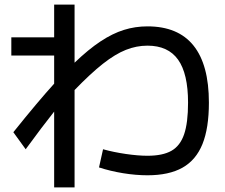

<svg xmlns="http://www.w3.org/2000/svg" viewBox="-20 -772 978 836"><path d="M411.1 -43 428.7 -122.1Q474.6 -109.4 527.8 -101.6Q581.1 -93.8 622.1 -93.8Q688.5 -93.8 726.6 -115.5Q764.6 -137.2 781.7 -187.3Q798.8 -237.3 798.8 -325.2Q798.8 -451.2 755.4 -512.2Q711.9 -573.2 622.1 -573.2Q574.2 -573.2 528.1 -554.9Q481.9 -536.6 428.2 -494.4Q374.5 -452.1 304.7 -379.9V43.9H215.8V-286.1Q164.6 -221.7 91.8 -122.1L38.1 -196.3Q144.5 -329.1 215.8 -407.7V-530.3H29.3V-609.4H215.8V-752H304.7V-499Q365.2 -557.1 417.7 -591.8Q470.2 -626.5 519.5 -641.8Q568.8 -657.2 622.1 -657.2Q755.4 -657.2 822.5 -573.7Q889.6 -490.2 889.6 -325.2Q889.6 -214.4 861.6 -144.8Q833.5 -75.2 774.7 -42Q715.8 -8.8 622.1 -8.8Q571.8 -8.8 516.1 -17.8Q460.4 -26.9 411.1 -43Z"/></svg>

Font: Pretendard Medium
Style: Regular
Weight: 500
Designer: Base glyphs from Inter by Rasmus Andersson; Hangeul glyphs from Noto Sans CJK(Source Han Sans) by Jang Soo-young and Kan
Foundry: Kil Hyung-jin
Version: Version 1.309